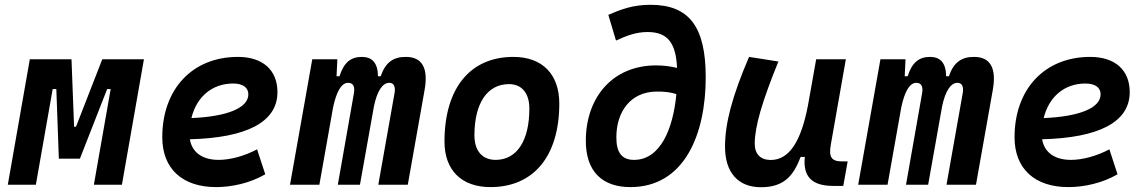

<svg xmlns="http://www.w3.org/2000/svg" viewBox="-20 -762 4728 792"><path d="M12.2 0H127.9L197.3 -394.5H212.4L222.7 -107.4H309.6L421.9 -394.5H436.5L367.2 0H482.9L573.7 -517.6H401.9L293.5 -239.3H285.6L274.9 -517.6H103Z M881.8 -102.5C814.5 -102.5 772 -133.8 763.2 -187.5C996.1 -193.4 1124.5 -257.8 1124.5 -381.8C1124.5 -473.1 1064 -527.3 961.4 -527.3C773.9 -527.3 649.4 -395 649.4 -195.8C649.4 -66.4 731.9 9.8 871.6 9.8C936.5 9.8 1011.7 -6.8 1074.2 -43L1040.5 -146C989.3 -118.7 930.7 -102.5 881.8 -102.5ZM769.5 -274.9C791 -362.8 855 -417.5 941.9 -417.5C981.9 -417.5 1004.4 -400.9 1004.4 -373C1004.4 -316.9 918 -281.2 769.5 -274.9Z M1371.6 -517.6H1268.1L1176.3 0H1297.4L1354 -319.3C1368.2 -385.3 1388.7 -420.4 1416 -420.4C1436.5 -420.4 1444.8 -405.3 1439.9 -377.4L1373.5 0H1464.8L1522.5 -323.2C1535.6 -386.7 1558.1 -420.4 1585.9 -420.4C1604.5 -420.4 1612.3 -404.3 1607.4 -377.4L1540.5 0H1662.1L1731.4 -390.6C1747.6 -481 1721.7 -527.3 1653.8 -527.3C1603.5 -527.3 1570.3 -505.9 1550.3 -447.3H1539.1C1538.6 -502.4 1515.1 -527.3 1472.7 -527.3C1427.7 -527.3 1398.4 -504.9 1380.4 -447.3H1368.2Z M2002.9 9.8C2181.6 9.8 2287.1 -118.2 2287.1 -335C2287.1 -456.1 2216.8 -527.3 2097.7 -527.3C1918.9 -527.3 1813.5 -397.5 1813.5 -177.7C1813.5 -60.1 1883.8 9.8 2002.9 9.8ZM2024.4 -102.5C1969.2 -102.5 1937 -140.1 1937 -203.6C1937 -336.4 1990.2 -415 2079.6 -415C2132.8 -415 2163.6 -377.4 2163.6 -314C2163.6 -181.2 2111.8 -102.5 2024.4 -102.5Z M2580.1 9.8C2803.7 9.8 2891.1 -208.5 2891.1 -443.4C2891.1 -651.4 2823.2 -742.2 2663.1 -742.2C2589.4 -742.2 2540 -722.7 2489.3 -700.7L2521 -594.7C2566.4 -615.7 2605.5 -629.9 2651.4 -629.9C2736.8 -629.9 2768.1 -581.5 2772.9 -481.9C2744.6 -488.8 2715.3 -492.2 2686 -492.2C2509.3 -492.2 2397.9 -363.3 2396.5 -184.1C2395.5 -51.3 2467.8 9.8 2580.1 9.8ZM2770 -373.5C2756.3 -228 2703.1 -102.5 2595.2 -102.5C2545.9 -102.5 2522 -131.8 2522.5 -196.3C2522.5 -300.8 2581.1 -384.3 2689.9 -384.3C2714.8 -384.3 2741.7 -383.3 2770 -373.5Z M3118.7 10.3C3213.9 10.3 3252.9 -36.6 3282.7 -114.7H3299.8C3291.5 -33.2 3329.1 4.9 3417.5 4.9H3458.5L3476.6 -96.2H3454.1C3409.7 -96.2 3397.9 -113.8 3407.2 -166L3469.2 -517.6H3346.7L3312.5 -325.2V-325.7C3284.7 -181.2 3236.8 -102.1 3159.2 -102.1C3117.2 -102.1 3093.3 -126.5 3093.3 -168.9C3093.3 -239.7 3123 -341.3 3190.9 -508.3L3069.8 -527.3C3000 -364.3 2970.7 -253.4 2970.7 -156.7C2970.7 -50.8 3024.4 10.3 3118.7 10.3Z M3715.3 -517.6H3611.8L3520 0H3641.1L3697.8 -319.3C3711.9 -385.3 3732.4 -420.4 3759.8 -420.4C3780.3 -420.4 3788.6 -405.3 3783.7 -377.4L3717.3 0H3808.6L3866.2 -323.2C3879.4 -386.7 3901.9 -420.4 3929.7 -420.4C3948.2 -420.4 3956.1 -404.3 3951.2 -377.4L3884.3 0H4005.9L4075.2 -390.6C4091.3 -481 4065.4 -527.3 3997.6 -527.3C3947.3 -527.3 3914.1 -505.9 3894 -447.3H3882.8C3882.3 -502.4 3858.9 -527.3 3816.4 -527.3C3771.5 -527.3 3742.2 -504.9 3724.1 -447.3H3711.9Z M4397.5 -102.5C4330.1 -102.5 4287.6 -133.8 4278.8 -187.5C4511.7 -193.4 4640.1 -257.8 4640.1 -381.8C4640.1 -473.1 4579.6 -527.3 4477.1 -527.3C4289.6 -527.3 4165 -395 4165 -195.8C4165 -66.4 4247.6 9.8 4387.2 9.8C4452.1 9.8 4527.3 -6.8 4589.8 -43L4556.2 -146C4504.9 -118.7 4446.3 -102.5 4397.5 -102.5ZM4285.2 -274.9C4306.6 -362.8 4370.6 -417.5 4457.5 -417.5C4497.6 -417.5 4520 -400.9 4520 -373C4520 -316.9 4433.6 -281.2 4285.2 -274.9Z"/></svg>

Font: Cascadia Mono SemiBold
Style: Italic
Weight: 600
Italic angle: -10°
Monospace: yes
Designer: Aaron Bell
Foundry: Saja Typeworks
Version: Version 2404.023